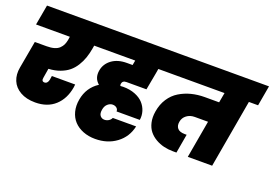

<svg xmlns="http://www.w3.org/2000/svg" viewBox="-114 -1067 2145 1512"><g transform="rotate(20 958.0 -311.5)"><path d="M24.9 -570.8 55.2 -740.2H605L575.2 -570.8H512.2L507.8 -544.9Q500 -500.5 487.5 -464.1Q475.1 -427.7 453.6 -393.1Q432.1 -358.4 403.1 -334.5Q374 -310.5 331.5 -294.7Q289.1 -278.8 235.8 -275.9L223.1 -199.2Q215.8 -164.1 243.2 -164.1Q255.9 -164.1 264.4 -173.8Q272.9 -183.6 275.9 -199.2L280.8 -231.9H476.1Q474.6 -213.4 473.1 -206.1Q456.1 -106.4 392.6 -48.8Q329.1 8.8 227.1 8.8Q152.8 8.8 101.8 -20.5Q50.8 -49.8 30.8 -98.9Q10.7 -147.9 22 -209L63 -438H161.1Q198.7 -438 225.1 -445.8Q251.5 -453.6 267.3 -469Q283.2 -484.4 291.5 -502.2Q299.8 -520 304.2 -544.9L308.1 -570.8Z M1040 -85.9Q1020 7.3 946 62.3Q872.1 117.2 769 117.2Q713.4 117.2 667.5 99.1Q621.6 81.1 591.6 48.8Q561.5 16.6 549.3 -30.3Q537.1 -77.1 546.9 -131.8Q565.4 -237.3 652.8 -293.9Q604.5 -334 616.7 -401.9Q627 -459 675.8 -494.9Q724.6 -530.8 800.8 -530.8H848.6L856 -570.8H564L593.8 -740.2H1199.7L1169.9 -570.8H1049.8L1043 -530.8L1016.6 -388.2H849.6Q815.9 -388.2 812 -359.9Q810.1 -348.6 814.9 -342.8Q826.7 -344.2 838.9 -344.2Q894.5 -344.2 938.5 -326.9Q982.4 -309.6 1008.1 -281.2Q1033.7 -252.9 1044.7 -217.3Q1055.7 -181.6 1049.8 -144H855Q856 -161.1 842.8 -172.6Q829.6 -184.1 808.6 -184.1Q787.1 -184.1 767.6 -167.2Q748 -150.4 742.7 -118.2Q736.8 -84 750.5 -66.9Q764.2 -49.8 786.6 -49.8Q805.2 -49.8 821.3 -59.6Q837.4 -69.3 844.7 -85.9Z M1146.5 -570.8 1176.8 -740.2H1915.5L1885.7 -570.8H1808.6L1708.5 0H1504.4L1559.6 -314H1448.7Q1409.7 -314 1381.6 -293Q1353.5 -272 1347.7 -237.8Q1341.3 -202.6 1359.1 -181.4Q1377 -160.2 1420.4 -160.2H1436.5L1408.7 -1H1379.4Q1339.4 -1 1302.5 -9.8Q1265.6 -18.6 1232.4 -37.8Q1199.2 -57.1 1176.5 -85.2Q1153.8 -113.3 1144 -155.3Q1134.3 -197.3 1142.6 -248Q1152.8 -311 1183.8 -358.4Q1214.8 -405.8 1260.3 -433.3Q1305.7 -460.9 1358.2 -474.4Q1410.6 -487.8 1469.7 -487.8H1589.4L1604.5 -570.8Z"/></g></svg>

Font: SVN-Poppins Black
Style: Italic
Weight: 900
Italic angle: -10°
Designer: Ninad Kale (Devanagari), Jonny Pinhorn (Latin)
Foundry: Indian Type Foundry
Version: Version 3.002 2017